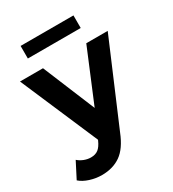

<svg xmlns="http://www.w3.org/2000/svg" viewBox="-227 -842 1051 1164"><g transform="rotate(-30 298.0 -260.5)"><path d="M606 -538 363 33Q326 126 271.5 164Q217 202 140 202Q98 202 57 189Q16 176 -10 153L47 42Q65 58 88.5 67Q112 76 135 76Q167 76 187 60.5Q207 45 223 9L225 4L-8 -538H153L304 -173L456 -538ZM103 -723H473V-635H103Z"/></g></svg>

Font: Montserrat-Bold
Style: Bold
Weight: 700
Version: Version 7.200